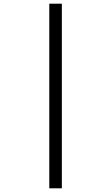

<svg xmlns="http://www.w3.org/2000/svg" viewBox="-20 -780 603 1040"><path d="M247 240H315V-760H247Z"/></svg>

Font: Noto Serif SemiBold
Style: Italic
Weight: 600
Italic angle: -12°
Designer: Monotype Design Team
Foundry: Monotype Imaging Inc.
Version: Version 2.014